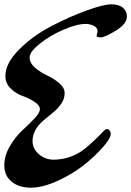

<svg xmlns="http://www.w3.org/2000/svg" viewBox="-20 -832 609 891"><path d="M428 -666 433 -686Q433 -704 414.5 -712.5Q396 -721 378 -721Q336 -721 274 -694Q212 -667 165 -629.5Q118 -592 117.5 -566Q117 -540 142.5 -518Q168 -496 198.5 -482Q229 -468 254.5 -446.5Q280 -425 280 -399.5Q280 -374 264.5 -351Q249 -328 227 -310.5Q205 -293 184 -275Q131 -231 131 -177Q131 -142 160.5 -116.5Q190 -91 228.5 -91Q267 -91 304 -103.5Q341 -116 374 -142Q418 -178 463 -226Q470 -233 477 -233Q484 -233 489 -226Q494 -219 494 -211Q494 -191 458.5 -150Q423 -109 370.5 -67Q318 -25 248 7Q178 39 123 39Q68 39 34 11Q0 -17 0 -63.5Q0 -110 26 -154Q52 -198 82.5 -226Q113 -254 139 -281Q165 -308 165 -325.5Q165 -343 140 -359.5Q115 -376 85 -386.5Q55 -397 30 -421Q5 -445 5 -479Q5 -538 68 -601.5Q131 -665 216 -709.5Q301 -754 381 -783Q461 -812 496.5 -812Q532 -812 550.5 -796Q569 -780 569 -756Q569 -721 517 -689.5Q465 -658 446.5 -658.5Q428 -659 428 -666Z"/></svg>

Font: Dr Sugiyama
Style: Regular
Weight: 400
Designer: Alejandro Paul
Foundry: Alejandro Paul
Version: Version 1.000